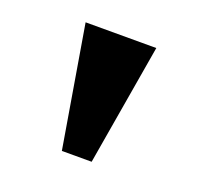

<svg xmlns="http://www.w3.org/2000/svg" viewBox="-65 -782 429 418"><g transform="rotate(20 150.0 -573.5)"><path d="M115.6 -433.2 68.4 -714H232.2L184.6 -433.2Z"/></g></svg>

Font: Noto Serif Hentaigana ExtraLight
Style: Regular
Weight: 200
Designer: Kazuhiro Yamada
Foundry: nipponia
Version: Version 1.000